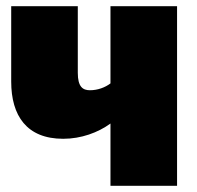

<svg xmlns="http://www.w3.org/2000/svg" viewBox="-20 -597 634 617"><path d="M335 -577V-329C318 -316 294 -307 269 -307C246 -307 230 -318 230 -363V-577H16V-335C16 -225 66 -151 183 -151C241 -151 295 -171 335 -200V0H549V-577Z"/></svg>

Font: Glow Sans SC Normal Heavy
Style: Regular
Weight: 900
Designer: Ryoko NISHIZUKA (kana, bopomofo & ideographs); Paul D. Hunt (Latin, Greek & Cyrillic); Sandoll Communications, Soo-young
Version: Version 0.93